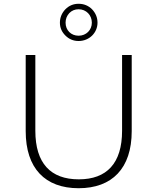

<svg xmlns="http://www.w3.org/2000/svg" viewBox="-20 -991 833 1016"><path d="M116 -297C116 -100 219 5 396 5C573 5 677 -100 677 -297V-700H626V-299C626 -127 545 -42 397 -42C248 -42 167 -127 167 -299V-700H116ZM326 -803C345 -784 368 -774 396 -774C453 -774 496 -818 496 -871C496 -898 486 -922 467 -942C448 -961 424 -971 396 -971C368 -971 345 -961 326 -942C307 -922 297 -898 297 -871C297 -844 307 -822 326 -803ZM347 -922C360 -935 376 -942 396 -942C436 -942 466 -911 466 -871C466 -832 436 -802 396 -802C356 -802 327 -831 327 -871C327 -891 334 -908 347 -922Z"/></svg>

Font: Montserrat Light
Style: Regular
Weight: 300
Designer: Julieta Ulanovsky
Foundry: Julieta Ulanovsky
Version: Version 7.200